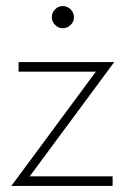

<svg xmlns="http://www.w3.org/2000/svg" viewBox="-20 -616 437 636"><path d="M41.5 -410.5H358.5L78.5 -32H353V0H17.5L297.5 -378.5H41.5ZM188 -522.5Q173 -522.5 162.2 -533.8Q151.5 -545 151.5 -559Q151.5 -573.5 162.2 -584.8Q173 -596 188 -596Q202.5 -596 213.8 -585Q225 -574 225 -559Q225 -544 213.8 -533.2Q202.5 -522.5 188 -522.5Z"/></svg>

Font: League Spartan Thin
Style: Regular
Weight: 100
Foundry: The League of Moveable Type
Version: Version 2.002